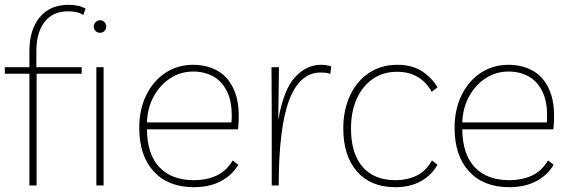

<svg xmlns="http://www.w3.org/2000/svg" viewBox="-22 -770 2372 797"><path d="M100 0V-464H-2V-491H100V-557Q100 -647 143 -698.5Q186 -750 262 -750Q306 -750 333 -734L324 -708Q311 -716 295.5 -719.5Q280 -723 260 -723Q198 -723 163.5 -679.5Q129 -636 129 -558V-491H317V-464H130V0ZM408 -491V0H378V-491ZM393 -634Q381 -634 374 -642Q367 -650 367 -660Q367 -670 375 -678Q383 -686 393 -686Q405 -686 412 -678Q419 -670 419 -660Q419 -650 412 -642Q405 -634 393 -634Z M783 7Q676 7 616 -58.5Q556 -124 556 -239Q556 -316 585 -375Q614 -434 664.5 -467.5Q715 -501 780 -501Q840 -501 885.5 -473.5Q931 -446 953.5 -387Q976 -328 966 -233H588Q589 -129 640 -75.5Q691 -22 784 -22Q834 -22 875.5 -40.5Q917 -59 944 -104L967 -86Q942 -43 895 -18Q848 7 783 7ZM780 -473Q727 -473 684.5 -445Q642 -417 616 -369.5Q590 -322 588 -262H939Q944 -337 923.5 -383.5Q903 -430 865.5 -451.5Q828 -473 780 -473Z M1349 -463Q1339 -467 1329.5 -468Q1320 -469 1309 -469Q1222 -469 1178.5 -354.5Q1135 -240 1135 0H1106V-314L1105 -491H1136L1133 -271Q1155 -398 1202.5 -449.5Q1250 -501 1310 -501Q1320 -501 1332 -499.5Q1344 -498 1353 -494Z M1619 7Q1517 7 1460 -58Q1403 -123 1403 -237Q1403 -313 1430.5 -372.5Q1458 -432 1508.5 -466.5Q1559 -501 1627 -501Q1690 -501 1731.5 -473Q1773 -445 1794 -407L1770 -389Q1748 -429 1712 -450.5Q1676 -472 1626 -472Q1568 -472 1525 -442Q1482 -412 1458.5 -359Q1435 -306 1435 -237Q1435 -133 1483 -77.5Q1531 -22 1620 -22Q1667 -22 1706.5 -40.5Q1746 -59 1771 -104L1794 -86Q1770 -43 1725.5 -18Q1681 7 1619 7Z M2092 7Q1985 7 1925 -58.5Q1865 -124 1865 -239Q1865 -316 1894 -375Q1923 -434 1973.5 -467.5Q2024 -501 2089 -501Q2149 -501 2194.5 -473.5Q2240 -446 2262.5 -387Q2285 -328 2275 -233H1897Q1898 -129 1949 -75.5Q2000 -22 2093 -22Q2143 -22 2184.5 -40.5Q2226 -59 2253 -104L2276 -86Q2251 -43 2204 -18Q2157 7 2092 7ZM2089 -473Q2036 -473 1993.5 -445Q1951 -417 1925 -369.5Q1899 -322 1897 -262H2248Q2253 -337 2232.5 -383.5Q2212 -430 2174.5 -451.5Q2137 -473 2089 -473Z"/></svg>

Font: Livvic Thin
Style: Regular
Weight: 250
Designer: Jacques Le Bailly, Baron von Fonthausen
Version: Version 1.001; ttfautohint (v1.8.2)